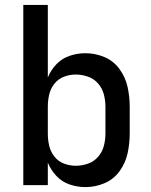

<svg xmlns="http://www.w3.org/2000/svg" viewBox="-20 -755 616 783"><path d="M328 8Q369 8 406.5 -8Q444 -24 468 -57.5Q492 -91 500.5 -130.5Q509 -170 509 -210V-320Q509 -360 500.5 -399.5Q492 -439 468 -472.5Q444 -506 406.5 -522Q369 -538 328 -538Q296 -538 264.5 -527.5Q233 -517 210 -493Q187 -469 175 -439V-735H75V0H175V-92Q187 -62 210 -37.5Q233 -13 264.5 -2.5Q296 8 328 8ZM289 -79Q264 -79 240.5 -88Q217 -97 201.5 -117Q186 -137 180.5 -161Q175 -185 175 -210V-320Q175 -345 180.5 -369Q186 -393 201.5 -413Q217 -433 240.5 -442Q264 -451 289 -451Q314 -451 338.5 -442.5Q363 -434 380 -414.5Q397 -395 403.5 -370Q410 -345 410 -320V-210Q410 -185 403.5 -160Q397 -135 380 -115.5Q363 -96 338.5 -87.5Q314 -79 289 -79Z"/></svg>

Font: Iosevka Sparkle Medium
Style: Regular
Weight: 500
Designer: Belleve Invis
Foundry: Belleve Invis
Version: Version 4.5.0; ttfautohint (v1.8.3)